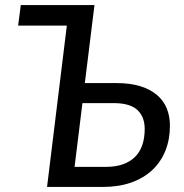

<svg xmlns="http://www.w3.org/2000/svg" viewBox="-20 -737 726 757"><path d="M62 -717H352.5L314.5 -409.5H437.5Q493.5 -409.5 533.5 -397Q573.5 -384.5 599.5 -362Q625.5 -339.5 637.8 -308.8Q650 -278 650 -241.5Q650 -187 632 -142.5Q614 -98 580 -66.2Q546 -34.5 497 -17.2Q448 0 386.5 0H165.5L243.5 -636H51.5ZM305 -330.5 274 -79H396.5Q435.5 -79 464.5 -89.2Q493.5 -99.5 512.8 -118.8Q532 -138 541.2 -165.8Q550.5 -193.5 550.5 -228.5Q550.5 -276.5 521.5 -303.5Q492.5 -330.5 427.5 -330.5Z"/></svg>

Font: Lato Medium
Style: Italic
Weight: 500
Italic angle: -7°
Designer: Lukasz Dziedzic
Foundry: tyPoland Lukasz Dziedzic
Version: Version 2.006; 2014-01-15